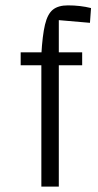

<svg xmlns="http://www.w3.org/2000/svg" viewBox="-20 -695 364 715"><path d="M199 0H134V-492Q138 -563 147.5 -603Q157 -643 177 -659Q197 -675 233 -675Q256 -675 277.5 -672.5Q299 -670 319 -665L315 -610L199 -620ZM286 -500V-452H57V-500Z"/></svg>

Font: Changa ExtraLight
Style: Regular
Weight: 250
Designer: Eduardo Rodriguez Tunni
Foundry: Eduardo Rodriguez Tunni
Version: Version 3.002; ttfautohint (v1.8.2)